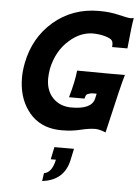

<svg xmlns="http://www.w3.org/2000/svg" viewBox="-61 -689 754 1036"><g transform="rotate(5 315.5 -171.5)"><path d="M623 -620Q616 -589 603 -454H520Q523 -479 514.5 -490Q506 -501 477 -509Q446 -518 408 -518Q341 -516 284 -465Q217 -407 196 -308Q191 -276 191 -255Q191 -189 229 -150Q267 -111 327 -110Q439 -109 453 -169L459 -196H434Q420 -194 407 -188Q400 -183 396 -164H312Q338 -255 343 -311Q559 -309 602 -310Q588 -267 525 8Q491 -6 468 -6Q437 -6 391 5Q344 17 288 17Q264 17 244 14Q151 0 99 -76Q50 -146 50 -249Q50 -284 58 -326Q85 -466 187 -554Q290 -642 433 -642Q494 -642 541 -630Q589 -618 605 -618Q613 -618 623 -620ZM257 111H363L350 172Q326 285 207 299L213 256Q256 249 271 178H243Z"/></g></svg>

Font: GFS Neohellenic Rg
Style: Bold Italic
Weight: 700
Italic angle: -12°
Designer: Designed by Takis Katsoulidis and George D. Matthiopoulos.
Foundry: Designed by Takis Katsoulidis and George D. Matthiopoulos.
Version: Version 1.0